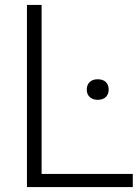

<svg xmlns="http://www.w3.org/2000/svg" viewBox="-20 -760 566 780"><path d="M89.5 0V-740H149V-53.5H519.5V0ZM377 -354.5Q356.5 -354.5 344.5 -365.8Q332.5 -377 332.5 -396Q332.5 -415.5 344.5 -426.8Q356.5 -438 377 -438Q398 -438 409.8 -426.8Q421.5 -415.5 421.5 -396Q421.5 -377 409.8 -365.8Q398 -354.5 377 -354.5Z"/></svg>

Font: Encode Sans SC Condensed Thin Light
Style: Regular
Weight: 300
Version: Version 3.002